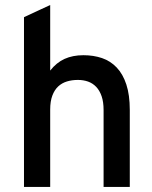

<svg xmlns="http://www.w3.org/2000/svg" viewBox="-20 -742 605 762"><path d="M391.1 0V-305.2Q391.1 -337.4 383.3 -360.1Q375.5 -382.8 361.8 -397.2Q348.1 -411.6 329.6 -418.2Q311 -424.8 289.1 -424.8Q265.6 -424.8 245.6 -418.7Q225.6 -412.6 210.9 -398.9Q196.3 -385.3 187.7 -362.5Q179.2 -339.8 179.2 -307.1V0H75.2V-673.8L179.2 -722.2V-461.9Q204.1 -493.7 236.3 -508.3Q268.6 -522.9 311 -522.9Q351.1 -522.9 384.8 -511.5Q418.5 -500 443.1 -474.1Q467.8 -448.2 481.4 -406.7Q495.1 -365.2 495.1 -305.2V0Z"/></svg>

Font: Overpass
Style: Regular
Weight: 400
Designer: Delve Withrington
Foundry: Delve Fonts
Version: Version 1.001